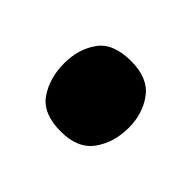

<svg xmlns="http://www.w3.org/2000/svg" viewBox="-52 -278 393 393"><g transform="rotate(-45 144.5 -81.5)"><path d="M42 -81Q42 -133 72.5 -154Q103 -175 146 -175Q187 -175 216.5 -154Q246 -133 246 -81Q246 -32 216.5 -10Q187 12 146 12Q103 12 72.5 -10Q42 -32 42 -81Z"/></g></svg>

Font: Noto Sans Lao Black
Style: Regular
Weight: 900
Designer: Monotype Design Team
Foundry: Monotype Imaging Inc.
Version: Version 2.003; ttfautohint (v1.8.4.7-5d5b)